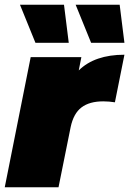

<svg xmlns="http://www.w3.org/2000/svg" viewBox="-25 -787 543 807"><path d="M498 -557 458 -357Q433 -361 409 -361Q351 -361 317.5 -335.5Q284 -310 272 -253L221 0H-5L104 -547H317L306 -491Q373 -557 498 -557ZM59 -767H244L264 -607H124ZM293 -767H478L498 -607H358Z"/></svg>

Font: Montserrat Alternates Black
Style: Italic
Weight: 900
Italic angle: -11.3°
Designer: Julieta Ulanovsky
Foundry: Julieta Ulanovsky
Version: Version 7.200